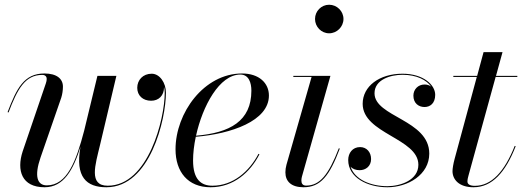

<svg xmlns="http://www.w3.org/2000/svg" viewBox="-20 -780 2202 810"><path d="M151 -115.5 238.5 -368C243 -382 245.5 -400 245.5 -414.5C245.5 -447.5 219.5 -470 167.5 -470C81.5 -470 50 -407 12 -307L16 -305.5C53.5 -404.5 86 -464 158 -464C170.5 -464 177 -457.5 177 -447C177 -442 176 -435 173.5 -428.5L75.5 -141C49.5 -61 71.5 10 168 10C248.5 10 289 -63 319.5 -160.5C296.5 -33 344.5 10 429 10C614 10 680 -278.5 680 -389C680 -430.5 654 -469 620 -469C583 -469 559 -442.5 559 -409.5C559 -377 582.5 -355 617.5 -355C650 -355 672 -377 672 -412V-413C674 -405.5 675 -397.5 675 -389C675 -279.5 606 3.5 434.5 3.5C353 3.5 382 -84.5 402 -168.5L471 -460H391L335 -228.5C301.5 -100.5 263 2 177.5 2C136.5 2 124 -37 151 -115.5Z M794.5 -103C794.5 -133.5 798.5 -168 806 -203C954.5 -215 1114.5 -269.5 1114.5 -377C1114.5 -429.5 1073 -470 1001 -470C840.5 -470 720.5 -303.5 720.5 -150C720.5 -55 772.5 10 868.5 10C965 10 1035.5 -53 1074.5 -129L1070.5 -131C1031.5 -56.5 963 3.5 876 3.5C829.5 3.5 794.5 -21.5 794.5 -103ZM994 -465.5C1029.5 -465.5 1040.5 -431 1040.5 -397.5C1040.5 -269.5 950.5 -219.5 807 -207.5C834.5 -332.5 905.5 -465.5 994 -465.5Z M1309 -700C1309 -667 1335.5 -639.5 1368.5 -639.5C1401.5 -639.5 1429 -667 1429 -700C1429 -733 1401.5 -760 1368.5 -760C1335.5 -760 1309 -733 1309 -700ZM1413.5 -153 1409.5 -154.5C1366 -42 1329 3 1271.5 3C1256.5 3 1251.5 -6.5 1251.5 -18C1251.5 -22.5 1252 -28.5 1253.5 -34L1374 -460H1217.5V-455.5H1294.5L1188.5 -85C1185.5 -74 1184 -63 1184 -53C1184 -15 1208.5 10 1260.5 10C1332.5 10 1370 -38 1413.5 -153Z M1791 -132C1791 -275 1560 -286.5 1560 -386.5C1560 -444 1627 -464.5 1678 -464.5C1738.5 -464.5 1780 -442 1799 -414.5C1791.5 -420.5 1782 -423.5 1771 -423.5C1743.5 -423.5 1724 -402.5 1724 -376.5C1724 -344 1746.5 -328.5 1771 -328.5C1794.5 -328.5 1816 -344 1816 -380C1816 -422 1766 -469 1678 -469C1580 -469 1510 -416 1510 -342C1510 -216 1745 -196.5 1745 -85C1745 -20 1669.5 5.5 1614 5.5C1543.5 5.5 1476 -23 1459 -77C1467.5 -67 1481.5 -62 1497.5 -62C1522.5 -62 1545.5 -78.5 1545.5 -109C1545.5 -138.5 1526.5 -159.5 1499 -159.5C1467.5 -159.5 1449 -134.5 1449 -105C1449 -30.5 1530.5 10 1614.5 10C1701 10 1791 -43 1791 -132Z M2155.5 -163 2151.5 -164.5C2108.5 -56 2053.5 4 1983 4C1962.5 4 1952 -3 1952 -14C1952 -23 1954.5 -32.5 1956.5 -39.5L2071 -455.5H2162.5V-460H2072.5L2100 -560H2020L1993 -460H1892.5V-455.5H1991.5L1898 -110C1892.5 -90 1889 -68.5 1889 -58C1889 -23.5 1915.5 10 1977.5 10C2056 10 2112.5 -53 2155.5 -163Z"/></svg>

Font: Bodoni* 36pt
Style: Italic
Weight: 400
Italic angle: -13°
Version: Version 2.3